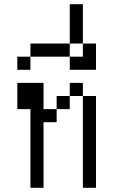

<svg xmlns="http://www.w3.org/2000/svg" viewBox="-20 -895 540 915"><path d="M125 -375Q125 -375 125 0H187.5V-312.5H250V-375H187.5Q187.5 -375 187.5 -500H62.5Q62.5 -500 62.5 -375ZM375 -437.5V0H437.5V-437.5ZM250 -375H312.5V-437.5H250ZM312.5 -437.5H375V-500H312.5Z M125 -625H62.5V-562.5H125ZM125 -625H312.5V-562.5H437.5Q437.5 -562.5 437.5 -687.5H375V-625H312.5V-687.5H125Z M312.5 -875V-687.5H375V-875Z"/></svg>

Font: CalcUnifontExMono
Style: Regular
Weight: 500
Version: Version 15.0.06